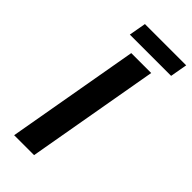

<svg xmlns="http://www.w3.org/2000/svg" viewBox="-267 -902 954 954"><g transform="rotate(45 209.5 -425.0)"><path d="M60 0 183 -700H323L200 0ZM113 -760 129 -850H419L403 -760Z"/></g></svg>

Font: Scada
Style: Bold Italic
Weight: 700
Italic angle: -10°
Version: Version 4.000